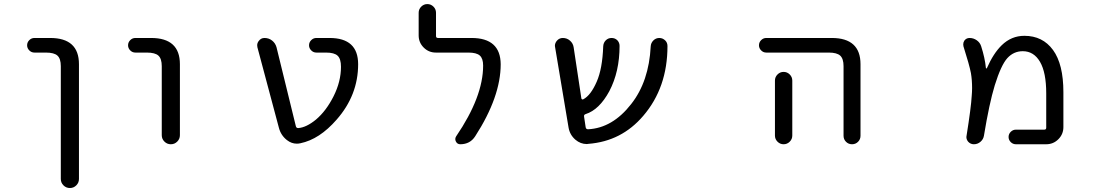

<svg xmlns="http://www.w3.org/2000/svg" viewBox="-20 -735 5540 951"><path d="M150.4 -474.6Q135.7 -474.6 125 -485.4Q114.3 -496.1 114.3 -510.7Q114.3 -525.4 125 -536.1Q135.7 -546.9 150.4 -546.9H228.5Q371.1 -546.9 371.1 -417V151.4Q371.1 169.9 357.9 183.1Q344.7 196.3 326.2 196.3Q307.6 196.3 294.4 183.1Q281.2 169.9 281.2 151.4V-407.2Q281.2 -444.3 264.6 -459.5Q248 -474.6 207 -474.6Z M650.4 -474.6Q635.7 -474.6 625 -485.4Q614.3 -496.1 614.3 -510.7Q614.3 -525.4 625 -536.1Q635.7 -546.9 650.4 -546.9H728.5Q871.1 -546.9 871.1 -417V-65.4Q871.1 -46.9 857.9 -33.7Q844.7 -20.5 826.2 -20.5Q807.6 -20.5 794.4 -33.7Q781.2 -46.9 781.2 -65.4V-407.2Q781.2 -444.3 764.6 -459.5Q748 -474.6 707 -474.6Z M1544.9 -142.6Q1595.7 -185.5 1632.3 -258.3Q1668.9 -331.1 1668.9 -404.3Q1668.9 -443.4 1652.3 -459Q1635.7 -474.6 1594.7 -474.6H1546.9Q1532.2 -474.6 1521.5 -485.4Q1510.7 -496.1 1510.7 -510.7Q1510.7 -525.4 1521.5 -536.1Q1532.2 -546.9 1546.9 -546.9H1612.3Q1753.9 -546.9 1753.9 -417Q1753.9 -263.7 1647.5 -142.6Q1562.5 -44.9 1467.8 -25.4Q1459 -23.4 1450.2 -23.4Q1423.8 -23.4 1401.4 -41Q1371.1 -64.5 1361.3 -102.5L1254.9 -501Q1253.9 -505.9 1253.9 -510.7Q1253.9 -522.5 1261.7 -532.2Q1272.5 -546.9 1290 -546.9Q1311.5 -546.9 1327.6 -534.2Q1343.8 -521.5 1349.6 -501L1445.3 -110.4Q1447.3 -100.6 1457 -100.6Q1497.1 -103.5 1544.9 -142.6Z M2315.4 -546.9Q2459 -546.9 2460 -417Q2460 -255.9 2334 -60.5Q2308.6 -20.5 2259.8 -20.5Q2245.1 -20.5 2238.3 -33.7Q2231.4 -46.9 2239.3 -59.6Q2373 -255.9 2373 -410.2Q2373 -445.3 2356.4 -460Q2339.8 -474.6 2299.8 -474.6H2138.7Q2103.5 -474.6 2078.6 -499.5Q2053.7 -524.4 2053.7 -559.6V-671.9Q2053.7 -689.5 2066.4 -702.1Q2079.1 -714.8 2096.7 -714.8Q2114.3 -714.8 2127 -702.1Q2139.6 -689.5 2139.6 -671.9V-556.6Q2139.6 -546.9 2149.4 -546.9Z M3275.4 -534.2Q3286.1 -523.4 3286.1 -506.8Q3286.1 -300.8 3166 -161.1Q3058.6 -35.2 2894.5 -22.5Q2890.6 -21.5 2886.7 -21.5Q2855.5 -21.5 2830.1 -43Q2801.8 -67.4 2795.9 -104.5L2729.5 -501Q2728.5 -504.9 2728.5 -507.8Q2728.5 -521.5 2738.3 -533.2Q2750 -546.9 2767.6 -546.9Q2788.1 -546.9 2803.2 -533.7Q2818.4 -520.5 2821.3 -501L2859.4 -249Q2859.4 -245.1 2862.8 -243.2Q2866.2 -241.2 2869.1 -243.2Q2906.2 -262.7 2935.5 -330.1Q2963.9 -394.5 2967.8 -505.9Q2968.8 -523.4 2980.5 -535.2Q2992.2 -546.9 3009.3 -546.9Q3026.4 -546.9 3038.1 -535.2Q3048.8 -523.4 3048.8 -507.8Q3048.8 -379.9 2998 -283.2Q2948.2 -191.4 2880.9 -169.9Q2871.1 -167 2873 -157.2L2880.9 -104.5Q2882.8 -94.7 2892.6 -94.7Q3013.7 -100.6 3106.4 -219.7Q3194.3 -331.1 3203.1 -505.9Q3204.1 -522.5 3216.3 -534.7Q3228.5 -546.9 3245.6 -546.9Q3262.7 -546.9 3275.4 -534.2Z M3775.4 -474.6Q3760.7 -474.6 3750 -485.4Q3739.3 -496.1 3739.3 -510.7Q3739.3 -525.4 3750 -536.1Q3760.7 -546.9 3775.4 -546.9H4099.6Q4242.2 -546.9 4242.2 -417V-62.5Q4242.2 -44.9 4230 -32.7Q4217.8 -20.5 4200.2 -20.5Q4182.6 -20.5 4170.4 -32.7Q4158.2 -44.9 4158.2 -62.5V-407.2Q4158.2 -444.3 4141.6 -459.5Q4125 -474.6 4085 -474.6ZM3904.3 -335.9V-99.6V-63.5Q3904.3 -45.9 3891.6 -33.2Q3878.9 -20.5 3861.3 -20.5Q3843.8 -20.5 3831.1 -33.2Q3818.4 -45.9 3818.4 -63.5V-99.6V-335.9Q3818.4 -353.5 3831.1 -366.2Q3843.8 -378.9 3861.3 -378.9Q3878.9 -378.9 3891.6 -366.2Q3904.3 -353.5 3904.3 -335.9Z M5011.7 -20.5Q4997.1 -20.5 4986.3 -31.2Q4975.6 -42 4975.6 -56.6Q4975.6 -71.3 4986.3 -82Q4997.1 -92.8 5011.7 -92.8H5152.3Q5162.1 -92.8 5162.1 -102.5V-272.5Q5162.1 -376 5131.3 -428.7Q5100.6 -481.4 5045.9 -481.4Q5001 -481.4 4969.7 -447.3Q4938.5 -413.1 4907.2 -312.5Q4879.9 -222.7 4853.5 -62.5Q4850.6 -44.9 4836.4 -32.7Q4822.3 -20.5 4803.7 -20.5Q4787.1 -20.5 4775.4 -33.2Q4766.6 -43.9 4766.6 -56.6Q4766.6 -59.6 4767.6 -63.5Q4790 -204.1 4793 -259.8Q4794.9 -280.3 4794.9 -298.8Q4794.9 -338.9 4789.1 -373Q4781.2 -414.1 4752 -505.9Q4751 -510.7 4751 -515.6Q4751 -525.4 4756.8 -534.2Q4766.6 -546.9 4782.2 -546.9Q4801.8 -546.9 4817.9 -535.6Q4834 -524.4 4839.8 -505.9Q4858.4 -448.2 4863.3 -398.4Q4863.3 -396.5 4865.2 -396Q4867.2 -395.5 4868.2 -397.5Q4900.4 -470.7 4941.4 -510.7Q4989.3 -557.6 5053.7 -557.6Q5144.5 -557.6 5195.8 -487.3Q5247.1 -417 5247.1 -278.3V-105.5Q5247.1 -70.3 5222.2 -45.4Q5197.3 -20.5 5162.1 -20.5Z"/></svg>

Font: Rounded-X Mgen+ 2m regular
Style: Regular
Weight: 400
Designer: [Source Han Sans]
Ryoko NISHIZUKA  (kana & ideographs); Paul D. Hunt (Latin, Greek & Cyrillic); Wenlong ZHANG  (bopomofo
Version: Version 1.059.20150602